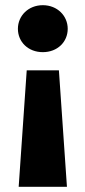

<svg xmlns="http://www.w3.org/2000/svg" viewBox="-20 -566 329 740"><path d="M145 -546C89 -546 49 -505 49 -455C49 -404 89 -365 145 -365C201 -365 241 -404 241 -455C241 -505 201 -546 145 -546ZM207 -295H83L52 154H238Z"/></svg>

Font: Montserrat Lite
Style: Bold
Weight: 700
Designer: Julieta Ulanovsky
Foundry: Julieta Ulanovsky
Version: Version 7.200;PS 007.200;hotconv 1.0.88;makeotf.lib2.5.64775